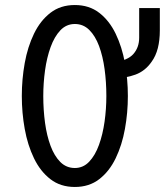

<svg xmlns="http://www.w3.org/2000/svg" viewBox="-20 -732 656 764"><path d="M277.8 12Q220.6 12 180.5 -19.1Q140.4 -50.1 115.2 -102.3Q90 -154.5 78.4 -218.8Q66.8 -283.1 66.8 -350Q66.8 -416.9 78.4 -481.2Q90 -545.5 115.2 -597.7Q140.4 -649.9 180.5 -680.9Q220.6 -712 277.8 -712Q334.9 -712 375 -680.9Q415.1 -649.9 440.3 -597.7Q465.5 -545.5 477.1 -481.2Q488.8 -416.9 488.8 -350Q488.8 -283.1 477.1 -218.8Q465.5 -154.5 440.3 -102.3Q415.1 -50.1 375 -19.1Q334.9 12 277.8 12ZM277.8 -63.5Q311.1 -63.5 334.9 -88.6Q358.8 -113.8 373.9 -155.6Q389 -197.4 396.1 -248.1Q403.2 -298.9 403.2 -350Q403.2 -405.5 396.2 -456.9Q389.2 -508.2 374.2 -548.8Q359.1 -589.2 335.2 -612.9Q311.4 -636.5 277.8 -636.5Q244.1 -636.5 220.2 -611.4Q196.4 -586.2 181.3 -544.4Q166.2 -502.6 159.2 -451.9Q152.2 -401.2 152.2 -350Q152.2 -294.6 159.2 -243.2Q166.2 -191.9 181.3 -151.4Q196.4 -110.9 220.2 -87.2Q244.1 -63.5 277.8 -63.5ZM430.5 -418.8V-483.2Q488.1 -491.1 510.9 -517.3Q533.8 -543.5 533.8 -582.2V-700H616V-611.2Q616 -572.1 608.1 -540.8Q600.2 -509.4 583 -485.8Q557.5 -449.2 518.9 -435.1Q480.2 -421 430.5 -418.8Z"/></svg>

Font: Overpass Mono Light
Style: Regular
Weight: 300
Monospace: yes
Designer: Delve Withrington, Dave Bailey
Foundry: Delve Fonts LLC
Version: Version 4.000